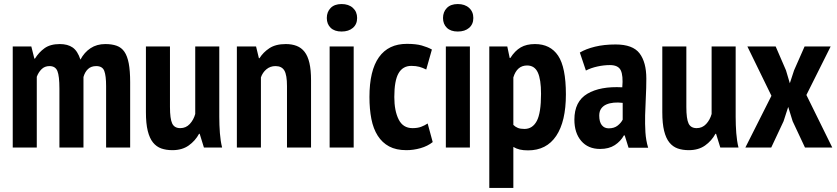

<svg xmlns="http://www.w3.org/2000/svg" viewBox="-20 -730 4143 950"><path d="M274 0V-291Q274 -354 264 -378.5Q254 -403 225 -403Q201 -403 185.5 -387.5Q170 -372 162 -350V0H43V-500H135L150 -440H153Q172 -471 200.5 -491.5Q229 -512 276 -512Q315 -512 339.5 -495Q364 -478 378 -435Q397 -471 428 -491.5Q459 -512 501 -512Q534 -512 557.5 -503.5Q581 -495 595.5 -474Q610 -453 617 -416.5Q624 -380 624 -324V0H505V-304Q505 -355 496 -379Q487 -403 456 -403Q431 -403 415.5 -388.5Q400 -374 393 -349V0Z M821 -500V-201Q821 -142 832 -119Q843 -96 872 -96Q900 -96 919 -116.5Q938 -137 946 -166V-500H1065V-152Q1065 -111 1068 -71.5Q1071 -32 1079 0H989L968 -68H965Q946 -33 913.5 -10Q881 13 833 13Q802 13 778 4.5Q754 -4 737 -25Q720 -46 711 -82.5Q702 -119 702 -175V-500Z M1400 0V-304Q1400 -359 1387 -381Q1374 -403 1343 -403Q1317 -403 1298 -387Q1279 -371 1271 -347V0H1152V-500H1247L1261 -442H1264Q1282 -471 1313 -491.5Q1344 -512 1394 -512Q1424 -512 1447.5 -503Q1471 -494 1487 -473.5Q1503 -453 1511 -418.5Q1519 -384 1519 -333V0Z M1611 -500H1730V0H1611ZM1597 -641Q1597 -671 1616 -690.5Q1635 -710 1670 -710Q1705 -710 1726 -691Q1747 -672 1747 -641Q1747 -610 1726 -592Q1705 -574 1670 -574Q1635 -574 1616 -592.5Q1597 -611 1597 -641Z M2121 -27Q2096 -7 2061 3Q2026 13 1991 13Q1940 13 1905.5 -5.5Q1871 -24 1849 -58.5Q1827 -93 1817.5 -141.5Q1808 -190 1808 -250Q1808 -381 1855 -447Q1902 -513 1993 -513Q2038 -513 2066.5 -505Q2095 -497 2117 -485L2089 -386Q2071 -395 2054.5 -399.5Q2038 -404 2015 -404Q1973 -404 1952 -367.5Q1931 -331 1931 -250Q1931 -182 1952.5 -139Q1974 -96 2021 -96Q2046 -96 2063.5 -102.5Q2081 -109 2096 -119Z M2186 -500H2305V0H2186ZM2172 -641Q2172 -671 2191 -690.5Q2210 -710 2245 -710Q2280 -710 2301 -691Q2322 -672 2322 -641Q2322 -610 2301 -592Q2280 -574 2245 -574Q2210 -574 2191 -592.5Q2172 -611 2172 -641Z M2401 -500H2490L2502 -443H2505Q2528 -479 2556.5 -495.5Q2585 -512 2627 -512Q2703 -512 2741.5 -454.5Q2780 -397 2780 -263Q2780 -129 2732 -57.5Q2684 14 2593 14Q2569 14 2552 10Q2535 6 2520 -3V200H2401ZM2520 -112Q2530 -102 2542.5 -97Q2555 -92 2575 -92Q2615 -92 2636 -131.5Q2657 -171 2657 -266Q2657 -337 2641 -371.5Q2625 -406 2588 -406Q2538 -406 2520 -347Z M2849 -470Q2879 -488 2924 -499Q2969 -510 3026 -510Q3111 -510 3144.5 -466Q3178 -422 3178 -341Q3178 -294 3175.5 -248.5Q3173 -203 3172 -159.5Q3171 -116 3173.5 -75.5Q3176 -35 3187 1H3090L3071 -60H3067Q3051 -31 3022 -12Q2993 7 2949 7Q2890 7 2856 -32.5Q2822 -72 2822 -138Q2822 -228 2886 -266Q2950 -304 3059 -298Q3064 -356 3051.5 -382Q3039 -408 2998 -408Q2968 -408 2936 -401Q2904 -394 2879 -381ZM2992 -95Q3019 -95 3036 -108.5Q3053 -122 3061 -138V-221Q3038 -224 3017 -222Q2996 -220 2980 -213Q2964 -206 2954.5 -192.5Q2945 -179 2945 -158Q2945 -127 2957.5 -111Q2970 -95 2992 -95Z M3376 -500V-201Q3376 -142 3387 -119Q3398 -96 3427 -96Q3455 -96 3474 -116.5Q3493 -137 3501 -166V-500H3620V-152Q3620 -111 3623 -71.5Q3626 -32 3634 0H3544L3523 -68H3520Q3501 -33 3468.5 -10Q3436 13 3388 13Q3357 13 3333 4.5Q3309 -4 3292 -25Q3275 -46 3266 -82.5Q3257 -119 3257 -175V-500Z M3797 -256 3678 -500H3818L3869 -382L3888 -318L3909 -382L3961 -500H4090L3970 -260L4098 0H3963L3902 -130L3880 -201L3857 -130L3796 0H3668Z"/></svg>

Font: PT Sans Narrow
Style: Bold
Weight: 700
Width: 3
Designer: A.Korolkova, O.Umpeleva, V.Yefimov
Foundry: ParaType Ltd
Version: Version 2.003W OFL